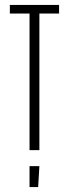

<svg xmlns="http://www.w3.org/2000/svg" viewBox="-20 -760 280 780"><path d="M100 -85H140L135 0H100ZM20 -705V-740H220V-705H140V-150H100V-705Z"/></svg>

Font: Exetegue Light
Style: Regular
Weight: 300
Designer: Fábio Duarte Martins
Foundry: Fábio Duarte Martins
Version: Version 0.001